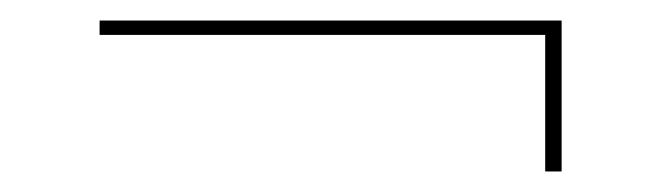

<svg xmlns="http://www.w3.org/2000/svg" viewBox="-20 -343 644 187"><path d="M77 -323H527V-176H511V-309H77Z"/></svg>

Font: Elaine Sans Thin
Style: Regular
Weight: 250
Designer: Wei Huang
Foundry: Wei Huang
Version: Version 2.001;December 24, 2019;FontCreator 12.0.0.2547 64-b